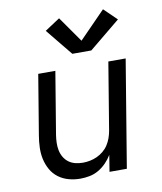

<svg xmlns="http://www.w3.org/2000/svg" viewBox="-86 -839 772 917"><g transform="rotate(-10 300.0 -381.0)"><path d="M230 8Q201 8 173.5 0.5Q146 -7 124 -23.5Q102 -40 88.5 -64Q75 -88 69 -115Q63 -142 64 -171.5Q65 -201 70 -230L118 -520H201L151 -218Q148 -199 147.5 -180Q147 -161 150.5 -143.5Q154 -126 163 -110.5Q172 -95 186 -84.5Q200 -74 218 -69.5Q236 -65 255 -65Q272 -65 289.5 -68.5Q307 -72 323.5 -79.5Q340 -87 354.5 -99Q369 -111 379 -126.5Q389 -142 395 -159Q401 -176 404 -193L458 -520H542L456 0H372L385 -80Q373 -60 356 -42.5Q339 -25 318.5 -13Q298 -1 275 3.5Q252 8 230 8ZM387 -586H295L189 -716L262 -764L349 -640L476 -770L538 -710Z"/></g></svg>

Font: Zed Sans Extended
Style: Italic
Weight: 400
Width: 7
Italic angle: -9°
Designer: Belleve Invis
Foundry: Belleve Invis
Version: Version 1.0.0; ttfautohint (v1.8.4)